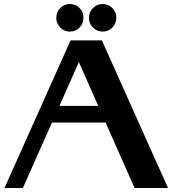

<svg xmlns="http://www.w3.org/2000/svg" viewBox="-20 -939 862 959"><path d="M444.3 -898.9Q464.4 -918.9 492.7 -918.9Q521 -918.9 541 -898.9Q561 -878.9 561 -850.1Q561 -821.3 541 -801.3Q521 -781.2 492.7 -781.2Q464.4 -781.2 444.3 -801.3Q424.3 -821.3 424.3 -850.1Q424.3 -878.9 444.3 -898.9ZM280.8 -898.9Q300.3 -918.9 329.1 -918.9Q357.9 -918.9 377.4 -898.9Q397 -878.9 397 -850.1Q397 -821.3 377.4 -801.3Q357.9 -781.2 329.1 -781.2Q300.3 -781.2 280.8 -801.3Q261.2 -821.3 261.2 -850.1Q261.2 -878.9 280.8 -898.9ZM2.4 0 332.5 -737.3H488.8L819.3 0H652.3L507.3 -327.1H239.7L94.2 0ZM470.7 -410.2 374 -628.9 276.9 -410.2Z"/></svg>

Font: Berenika
Style: Bold
Weight: 700
Designer: Wojciech Kalinowski "wmk69" (wmk69@o2.pl)
Foundry: Wojciech Kalinowski "wmk69" (wmk69@o2.pl)
Version: Version 3.1.0; 2021-05-14